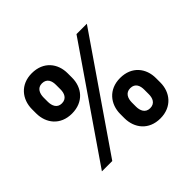

<svg xmlns="http://www.w3.org/2000/svg" viewBox="-178 -970 1214 1214"><g transform="rotate(-45 429.5 -363.0)"><path d="M457 -136.4C457.4 -49 513.1 25.2 617.2 25.2C720.2 25.2 777.7 -49 777.3 -136.4V-174.7C777.7 -262.8 721.6 -336.3 617.2 -336.3C514.6 -336.3 457.4 -262.1 457 -174.7ZM83.8 -552.6C84.2 -465.2 139.9 -391.7 243.6 -391.7C346.9 -391.7 404.5 -464.5 404.1 -552.6V-590.9C404.5 -679 348.4 -752.5 243.6 -752.5C142 -752.5 84.2 -679 83.8 -590.9ZM211.3 0 711.3 -727.3H618.6L118.6 0ZM560.4 -174.7C560.7 -209.5 574.6 -245.4 617.2 -245.4C661.9 -245.4 673.7 -209.5 673.3 -174.7V-136.4C673.7 -101.6 660.5 -66.4 617.2 -66.4C573.9 -66.4 560.7 -102.6 560.4 -136.4ZM187.9 -552.6V-590.9C188.2 -624.6 201.3 -661.6 243.6 -661.6C288.4 -661.6 300.4 -625.7 300.1 -590.9V-552.6C300.4 -517.8 286.9 -482.6 243.6 -482.6C201.7 -482.6 188.2 -517.8 187.9 -552.6Z"/></g></svg>

Font: Inter-Hewn
Style: Bold
Weight: 700
Designer: Rasmus Andersson
Foundry: rsms
Version: Version 3.012;git-f93a4a705